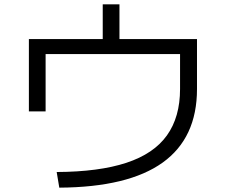

<svg xmlns="http://www.w3.org/2000/svg" viewBox="-20 -832 1040 884"><path d="M241 -40Q436 -41 562 -82.5Q688 -124 748.5 -208.5Q809 -293 809 -422V-583H190V-319H113V-652H453V-812H530V-652H887V-422Q887 -197 729 -83.5Q571 30 253 32Z"/></svg>

Font: M PLUS 1 Code
Style: Regular
Weight: 400
Designer: Coji Morishita
Foundry: UNDERFOREST DESIGN
Version: Version 1.005